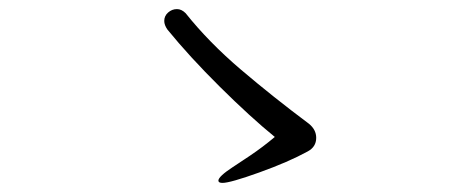

<svg xmlns="http://www.w3.org/2000/svg" viewBox="-20 -542 1040 422"><path d="M348 -477Q341 -487 341 -496Q341 -507 349.5 -514.5Q358 -522 369 -522Q379 -522 388 -513Q439 -449 509.5 -389Q580 -329 659 -270Q675 -257 675 -239Q675 -219 656 -209Q614 -186 550 -163Q486 -140 469 -140Q460 -140 460 -145Q460 -154 492 -175Q500 -180 529 -199.5Q558 -219 584 -241Q530 -285 463 -351.5Q396 -418 348 -477Z"/></svg>

Font: Iansui 0.93
Style: Regular
Weight: 400
Designer: But Ko / Fontworks Inc.
Foundry: zi-hi.com / Fontworks Inc.
Version: Version 0.931